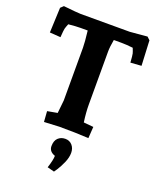

<svg xmlns="http://www.w3.org/2000/svg" viewBox="-176 -818 978 1195"><g transform="rotate(20 313.0 -220.5)"><path d="M227 -77 236 -163V-512Q236 -546 227 -623H180Q150 -623 100 -618Q91 -596 88 -584.5Q85 -573 82 -526L10 -531L17 -697L36 -715Q130 -705 150 -705H476L590 -715L609 -697L617 -531L545 -526Q542 -573 539 -584.5Q536 -596 527 -618Q482 -623 451 -623H400Q391 -575 391 -542V-193Q391 -140 400 -77L465 -71L460 5Q379 0 266 0L166 5L161 -65ZM302 180Q261 166 261 130Q261 94 280 76Q299 58 327.5 58Q356 58 373.5 78Q391 98 391 128.5Q391 159 375.5 194Q360 229 345 252L330 274L284 262Q302 207 302 180Z"/></g></svg>

Font: Andada SC
Style: Bold
Weight: 700
Designer: Carolina Giovagnoli
Foundry: Carolina Giovagnoli
Version: Version 1.003